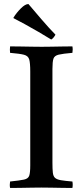

<svg xmlns="http://www.w3.org/2000/svg" viewBox="-20 -931 410 952"><path d="M240 -589V-124Q240 -93 242 -75Q244 -57 253 -49Q262 -41 282 -37.5Q302 -34 339 -31Q342 -15 339 1Q319 1 290 0.5Q261 0 232.5 -0.5Q204 -1 185 -1Q166 -1 137.5 -0.5Q109 0 80.5 0.5Q52 1 30 1Q27 -14 30 -31Q78 -36 99 -40.5Q120 -45 125 -60Q130 -75 130 -111V-576Q130 -618 125 -636Q120 -654 99 -659.5Q78 -665 30 -669Q28 -684 30 -701Q51 -701 80.5 -700.5Q110 -700 139 -699.5Q168 -699 187 -699Q206 -699 234 -699.5Q262 -700 291 -700.5Q320 -701 339 -701Q342 -686 339 -669Q292 -665 271 -660Q250 -655 245 -640Q240 -625 240 -589ZM47 -841V-844Q62 -868 83.5 -889.5Q105 -911 121 -911Q149 -878 185 -836Q221 -794 255 -759Q245 -741 234 -735Q207 -752 171.5 -772.5Q136 -793 102.5 -811.5Q69 -830 47 -841Z"/></svg>

Font: Tiro Devanagari Marathi
Style: Regular
Weight: 400
Designer: Devanagari: John Hudson & Fiona Ross. Latin: John Hudson.
Foundry: Tiro Typeworks Ltd.
Version: Version 1.52